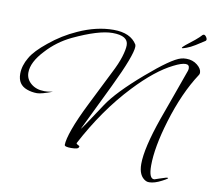

<svg xmlns="http://www.w3.org/2000/svg" viewBox="-90 -809 1162 1055"><g transform="rotate(10 491.5 -281.5)"><path d="M808 144Q796 144 789 140Q748 119 748 52Q748 -36 809 -210Q835 -281 860.5 -353Q886 -425 912 -497Q913 -501 913.5 -504Q914 -507 914 -510Q914 -531 893 -531Q870 -531 827 -509Q732 -462 621 -344Q484 -199 378 2Q380 7 390 11.5Q400 16 395 20Q395 33 353 33Q316 33 316 22Q316 -7 338 -68.5Q360 -130 407 -224L502 -414Q531 -470 543.5 -511Q556 -552 556 -576Q556 -629 468 -629Q391 -629 251 -563Q172 -525 114 -461Q50 -393 50 -335Q50 -298 79.5 -273.5Q109 -249 154 -249Q171 -249 187 -252L201 -254Q140 -231 116 -231Q86 -231 59 -241Q7 -260 7 -320Q7 -366 35 -413Q59 -455 125 -508Q194 -565 275 -601Q376 -647 471 -647Q566 -647 602 -588Q604 -582 604 -576Q604 -553 582 -494.5Q560 -436 514 -341L388 -81Q390 -78 490 -231Q542 -310 679 -428Q811 -542 862 -556Q875 -560 892 -560Q928 -560 953.5 -539.5Q979 -519 979 -497Q979 -489 975 -484Q900 -370 849 -202Q826 -126 814.5 -62.5Q803 1 803 51Q803 127 834 123Q844 119 859 114.5Q874 110 895 103Q898 102 903 102Q918 102 877 123Q837 144 808 144ZM860 -613Q857 -613 857 -615Q857 -619 874 -633Q898 -651 922 -671Q946 -691 957 -704Q962 -707 965 -707Q971 -706 977 -698Q983 -690 983 -682Q982 -678 979 -675Q955 -659 929 -643Q903 -627 883 -620Q874 -617 868 -615Q862 -613 860 -613Z"/></g></svg>

Font: Ephesis
Style: Regular
Weight: 400
Designer: Robert E. Leuschke
Foundry: Robert E. Leuschke
Version: Version 1.010; ttfautohint (v1.8.3)